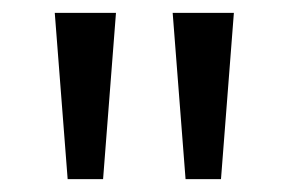

<svg xmlns="http://www.w3.org/2000/svg" viewBox="-20 -734 448 298"><path d="M160 -714 140 -456H85L65 -714ZM343 -714 323 -456H268L248 -714Z"/></svg>

Font: Noto Sans Modi
Style: Regular
Weight: 400
Designer: Monotype Design Team
Foundry: Monotype Imaging Inc.
Version: Version 2.003; ttfautohint (v1.8.4.7-5d5b)